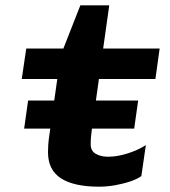

<svg xmlns="http://www.w3.org/2000/svg" viewBox="-20 -694 640 724"><path d="M354 10Q259 10 210 -21.5Q161 -53 161 -120Q161 -132 162 -148.5Q163 -165 168 -198L196 -396H62L79 -511H219L283 -674H392L369 -511H582L566 -396H353L327 -211Q325 -197 323.5 -182Q322 -167 322 -150Q322 -125 341 -114Q360 -103 388 -103Q423 -103 463 -116Q503 -129 530 -147L513 -30Q498 -19 471.5 -10Q445 -1 414 4.5Q383 10 354 10ZM71 -209 86 -315H501L486 -209Z"/></svg>

Font: Chivo Mono
Style: Bold Italic
Weight: 700
Italic angle: -8.05°
Monospace: yes
Version: Version 1.008